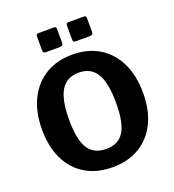

<svg xmlns="http://www.w3.org/2000/svg" viewBox="-167 -1083 1108 1222"><g transform="rotate(-20 387.0 -472.0)"><path d="M387.6 10Q282.1 10 205 -35.5Q127.9 -81 86.2 -166.1Q44.5 -251.1 44.5 -368.4Q44.5 -487 87.1 -573Q129.6 -659 206.7 -705.5Q283.9 -752 387.8 -752Q491.8 -752 568.4 -705.5Q645.1 -659 687.1 -573.3Q729.2 -487.6 729.2 -369Q729.2 -251.7 687.5 -166.8Q645.8 -82 569 -36Q492.2 10 387.6 10ZM388.1 -113.2Q470.1 -113.2 507.9 -172.9Q545.8 -232.5 545.8 -366.9Q545.8 -504.7 507.3 -567.4Q468.8 -630.2 387.8 -630.2Q305.9 -630.2 266.9 -567.3Q227.9 -504.4 227.9 -366.9Q227.9 -232.8 266.3 -173Q304.7 -113.2 388.1 -113.2ZM353.6 -938.3V-844.5Q353.6 -833.2 348 -828.6Q342.4 -823.9 329.4 -823.9H236.2Q224.9 -823.9 221.1 -828.4Q217.3 -832.9 217.3 -842.5V-936.9Q217.3 -954 231.3 -954H339.6Q353.6 -954 353.6 -938.3ZM556.5 -938.3V-844.5Q556.5 -833.2 550.9 -828.6Q545.4 -823.9 532.4 -823.9H439.1Q427.8 -823.9 424 -828.4Q420.3 -832.9 420.3 -842.5V-936.9Q420.3 -954 434.3 -954H542.5Q556.5 -954 556.5 -938.3Z"/></g></svg>

Font: Libre Franklin Thin
Style: Regular
Weight: 100
Designer: Pablo Impallari, Rodrigo Fuenzalida, Nhung Nguyen
Foundry: Impallari Type
Version: Version 3.000